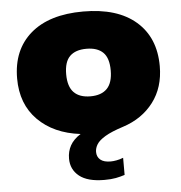

<svg xmlns="http://www.w3.org/2000/svg" viewBox="-55 -611 841 893"><g transform="rotate(-5 366.0 -164.5)"><path d="M397 230Q318.5 230 279.8 199Q241 168 241 117Q241 83.5 256 56.2Q271 29 304.5 7.5Q180 -7.5 106.5 -81.5Q33 -155.5 33 -275Q33 -408.5 120 -483.8Q207 -559 366 -559Q525 -559 612 -483.8Q699 -408.5 699 -275Q699 -175.5 646.8 -106.8Q594.5 -38 505 -9Q449 9 419.8 26.5Q390.5 44 379.8 61.5Q369 79 369 97Q369 120 385 133.5Q401 147 433 147Q445 147 460.2 144.2Q475.5 141.5 492 135V215Q472 221.5 450.2 225.8Q428.5 230 397 230ZM366 -163Q417 -163 443.5 -190.2Q470 -217.5 470 -275Q470 -333 443.5 -359Q417 -385 366 -385Q315 -385 288.5 -359Q262 -333 262 -275Q262 -217.5 288.5 -190.2Q315 -163 366 -163Z"/></g></svg>

Font: Encode Sans Exp Black
Style: Regular
Weight: 900
Width: 7
Designer: Multiple Designers
Foundry: Impallari Type
Version: Version 3.002; ttfautohint (v1.8.3) -l 8 -r 50 -G 200 -x 14 